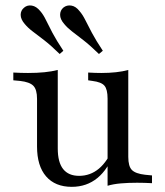

<svg xmlns="http://www.w3.org/2000/svg" viewBox="-20 -685 618 718"><path d="M196 -413.7V-206.5H118.5V-315.3Q118.5 -350 104.8 -364.1Q91.1 -378.2 55.6 -382.3L29.8 -384.7V-413.7Q45.2 -412.9 58.1 -412.5Q71 -412.1 84.7 -412.1Q118.5 -412.1 146.4 -414.9Q174.2 -417.7 196 -423.4ZM196 -206.5V-129.8Q196 -78.2 216.1 -52.8Q236.3 -27.4 275.8 -27.4Q317.7 -27.4 350 -54.4Q382.3 -81.5 404.8 -136.3L408.9 -118.5Q384.7 -52.4 344.4 -19.4Q304 13.7 248.4 13.7Q186.3 13.7 152.4 -25.4Q118.5 -64.5 118.5 -137.1V-206.5ZM382.3 0V-206.5H459.7V-98.4Q459.7 -62.9 473.4 -49.2Q487.1 -35.5 522.6 -31.5L548.4 -29V0Q533.1 -0.8 520.2 -1.2Q507.3 -1.6 492.7 -1.6Q459.7 -1.6 431.9 0.8Q404 3.2 382.3 9.7ZM459.7 -413.7V-206.5H382.3V-316.1Q382.3 -350.8 370.6 -364.5Q358.9 -378.2 325.8 -382.3L309.7 -384.7V-413.7Q325 -412.9 335.9 -412.5Q346.8 -412.1 358.9 -412.1Q387.9 -412.1 413.7 -414.9Q439.5 -417.7 459.7 -423.4ZM203.2 -483.1Q170.2 -515.3 145.2 -534.7Q120.2 -554 102.4 -567.3Q84.7 -580.6 72.6 -595.2Q57.3 -612.9 57.3 -629.4Q57.3 -646 70.2 -656.5Q82.3 -666.9 99.2 -664.1Q116.1 -661.3 130.6 -643.5Q141.9 -630.6 151.6 -610.5Q161.3 -590.3 176.2 -562.1Q191.1 -533.9 216.9 -495.2ZM350 -483.1Q316.9 -515.3 291.9 -534.7Q266.9 -554 249.6 -567.3Q232.3 -580.6 220.2 -595.2Q204.8 -612.9 204.8 -629.4Q204.8 -646 216.9 -656.5Q229.8 -666.9 246.8 -664.1Q263.7 -661.3 277.4 -643.5Q288.7 -630.6 298.8 -610.5Q308.9 -590.3 323.8 -562.1Q338.7 -533.9 364.5 -495.2Z"/></svg>

Font: Playfair 5pt SemiExpanded Light
Style: Regular
Weight: 400
Version: Version 2.203